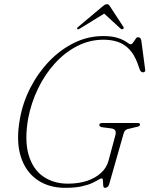

<svg xmlns="http://www.w3.org/2000/svg" viewBox="-20 -887 717 921"><path d="M474.5 -714Q510.5 -714 534.2 -708Q558 -702 572 -694.2Q586 -686.5 594 -680.5Q602 -674.5 606.5 -674.5Q611.5 -674.5 616 -679.5Q620.5 -684.5 624.5 -691.2Q628.5 -698 632.5 -703.2Q636.5 -708.5 641 -708.5Q648 -708.5 652.2 -704.8Q656.5 -701 658 -691.5L676.5 -552Q677.5 -545.5 673.8 -542.8Q670 -540 665 -540Q661 -540 657 -543.5Q653 -547 651.5 -550.5L639.5 -584Q624 -625.5 600.5 -650.2Q577 -675 546 -685.8Q515 -696.5 476.5 -696.5Q410 -696.5 350.8 -666.2Q291.5 -636 243.5 -583.2Q195.5 -530.5 162.5 -462.2Q129.5 -394 115 -318Q97 -214 117.2 -144.5Q137.5 -75 187.2 -40.5Q237 -6 305.5 -6Q356.5 -6 396.8 -19.2Q437 -32.5 463.8 -56.8Q490.5 -81 500 -114L532 -233Q538 -251 533 -260.5Q528 -270 510.5 -271.5L471 -276.5Q463 -277.5 459.8 -280.5Q456.5 -283.5 456.5 -288Q456.5 -293.5 461 -295.2Q465.5 -297 473 -297H638Q646 -297 649 -295.2Q652 -293.5 651.5 -288Q651 -284.5 646 -281.5Q641 -278.5 630 -277L604 -270.5Q590.5 -269 583.2 -263.2Q576 -257.5 573.5 -248.5L503.5 -2.5Q500 7 495 10.5Q490 14 482 14Q478 14 476.5 9.2Q475 4.5 474.8 -2Q474.5 -8.5 474.2 -15.5Q474 -22.5 473 -27Q472 -31.5 468.5 -31.5Q462.5 -31.5 452 -24.8Q441.5 -18 422.2 -9Q403 0 371.5 7Q340 14 292.5 14Q213.5 14 157.8 -25Q102 -64 79.2 -137.5Q56.5 -211 75 -314Q88.5 -393 125.2 -465Q162 -537 215.8 -593Q269.5 -649 335.8 -681.5Q402 -714 474.5 -714ZM481 -822.5H479L558 -750Q564.5 -744.5 570 -747.5Q572 -749 573.2 -751.8Q574.5 -754.5 572 -758L508.5 -855Q505 -861 501.5 -864Q498 -867 492.5 -867Q487.5 -867 482.5 -864Q477.5 -861 470.5 -855L355 -758Q351 -754.5 350 -751.8Q349 -749 351 -747.5Q353.5 -745.5 356.2 -746.5Q359 -747.5 363.5 -750Z"/></svg>

Font: Fraunces Thin
Style: Italic
Weight: 250
Italic angle: -16°
Version: Version 1.000;[b76b70a41]